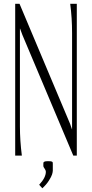

<svg xmlns="http://www.w3.org/2000/svg" viewBox="-20 -820 485 1012"><path d="M258.3 42.5V80.1Q257.8 88.4 254.4 99.6Q251 110.8 237.8 131.8Q224.6 152.8 203.1 172.4L186.5 153.8Q221.7 116.2 221.7 85Q221.7 78.1 215.1 68.8Q208.5 59.6 208.5 55.7V42.5Q208.5 38.6 209.2 36.4Q210 34.2 214.4 32Q218.8 29.8 227.5 29.8H239.3Q248.5 29.8 252.7 31.5Q256.8 33.2 257.6 35.4Q258.3 37.6 258.3 42.5ZM60.1 -799.8H83L349.1 -168L359.4 -138.2H359.9V-645Q359.9 -725.6 350.1 -799.8H384.8V0H366.2L98.1 -635.7L85.9 -668.9H85V-154.8Q85 -78.1 95.2 0H60.1Z"/></svg>

Font: Reswysokr
Style: Regular
Weight: 500
Version: Version 0.984